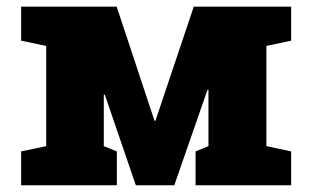

<svg xmlns="http://www.w3.org/2000/svg" viewBox="-20 -548 914 568"><path d="M42.5 0V-100.1L116.7 -115.7V-412.1L42.5 -427.7V-528.3H325.2L437 -190.9H439.9L553.2 -528.3H841.3V-427.7L768.1 -412.1V-115.7L841.3 -100.1V0H558.6V-100.1L596.7 -115.7V-282.2H593.8L495.6 0H381.8L290 -268.1L287.1 -267.6V-115.7L325.7 -100.1V0Z"/></svg>

Font: Roboto Slab Black
Style: Regular
Weight: 900
Designer: Google
Version: Version 2.000; ttfautohint (v1.8.1.43-b0c9)